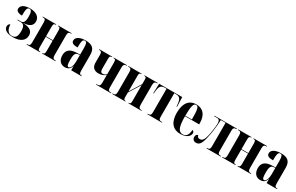

<svg xmlns="http://www.w3.org/2000/svg" viewBox="188 -1862 4919 3186"><g transform="rotate(30 2647.0 -269.5)"><path d="M214 9C357 9 433 -54 433 -149C433 -222 390 -273 248 -280V-282C378 -287 418 -342 418 -406C418 -491 348 -548 227 -548C94 -548 53 -494 53 -442C53 -405 94 -377 166 -377C166 -498 177 -538 218 -538C256 -538 272 -505 272 -412C272 -322 250 -284 199 -284H138V-274H199C259 -274 285 -238 285 -147C285 -45 256 -1 188 -1C122 -1 77 -50 73 -154C54 -149 34 -132 34 -98C34 -47 77 9 214 9Z M473 0H730V-10H726C695 -10 684 -21 684 -76V-270H815V-76C815 -22 805 -10 773 -10H769V0H1027V-10H1018C982 -10 963 -25 963 -76V-460C963 -514 982 -526 1018 -526H1027V-536H769V-526H773C805 -526 815 -514 815 -461V-280H684V-460C684 -514 693 -526 725 -526H730V-536H473V-526H483C518 -526 536 -514 536 -461V-76C536 -21 519 -10 483 -10H473Z M1205 10C1264 10 1306 -14 1325 -80H1327V0H1526V-10H1523C1485 -10 1474 -25 1474 -81V-379C1474 -504 1412 -549 1290 -549C1191 -549 1109 -516 1109 -446C1109 -399 1148 -380 1229 -380C1229 -501 1241 -539 1279 -539C1314 -539 1326 -511 1326 -422V-300L1258 -297C1135 -292 1075 -243 1075 -144C1075 -42 1133 10 1205 10ZM1264 -22C1237 -22 1226 -46 1226 -150C1226 -245 1244 -284 1296 -288L1326 -290V-164C1326 -88 1300 -22 1264 -22Z M1803 0H2090V-10H2080C2041 -10 2026 -24 2026 -78V-456C2026 -509 2043 -526 2074 -526H2088V-536H1833V-526H1841C1869 -526 1878 -514 1878 -461V-242C1854 -220 1832 -210 1807 -210C1779 -210 1761 -229 1761 -282V-463C1761 -514 1768 -526 1798 -526H1805V-536H1555V-526H1562C1601 -526 1613 -506 1613 -457V-312C1613 -227 1658 -180 1743 -180C1808 -180 1848 -204 1878 -228V-78C1878 -18 1857 -10 1818 -10H1803Z M2114 0H2365V-10H2358C2335 -10 2326 -21 2326 -65V-150L2463 -371V-69C2463 -25 2456 -10 2433 -10H2423V0H2675V-10H2665C2630 -10 2611 -25 2611 -83V-456C2611 -514 2630 -526 2665 -526H2675V-536H2423V-526H2432C2455 -526 2463 -512 2463 -476V-391L2326 -170V-474C2326 -516 2336 -526 2360 -526H2367V-536H2114V-526H2124C2159 -526 2178 -515 2178 -457V-79C2178 -21 2159 -10 2124 -10H2114Z M2785 0H3065V-10H3051C3010 -10 2999 -25 2999 -78V-526H3026C3102 -526 3129 -496 3138 -394L3142 -352H3152L3145 -536H2703L2697 -352H2707L2710 -394C2720 -496 2746 -526 2823 -526H2851V-78C2851 -25 2839 -10 2795 -10H2785Z M3422 10C3549 10 3600 -53 3600 -106C3600 -128 3585 -143 3566 -149C3557 -36 3517 -4 3459 -4C3379 -4 3344 -75 3344 -284H3615V-306C3615 -464 3539 -549 3412 -549C3276 -549 3197 -453 3197 -265C3197 -91 3271 10 3422 10ZM3470 -294H3344C3345 -486 3365 -539 3411 -539C3458 -539 3470 -486 3470 -294Z M3721 7C3779 7 3814 -32 3842 -155C3863 -246 3884 -364 3891 -526H3982V-76C3982 -25 3969 -10 3924 -10H3920V0H4193V-10H4190C4143 -10 4130 -25 4130 -76V-461C4130 -511 4144 -526 4191 -526H4193V-536H3763V-526H3810C3849 -526 3874 -517 3874 -444C3874 -394 3857 -273 3844 -217C3822 -116 3795 -77 3742 -77C3714 -77 3696 -93 3691 -122C3669 -122 3648 -100 3648 -65C3648 -21 3676 7 3721 7Z M4218 0H4475V-10H4471C4440 -10 4429 -21 4429 -76V-270H4560V-76C4560 -22 4550 -10 4518 -10H4514V0H4772V-10H4763C4727 -10 4708 -25 4708 -76V-460C4708 -514 4727 -526 4763 -526H4772V-536H4514V-526H4518C4550 -526 4560 -514 4560 -461V-280H4429V-460C4429 -514 4438 -526 4470 -526H4475V-536H4218V-526H4228C4263 -526 4281 -514 4281 -461V-76C4281 -21 4264 -10 4228 -10H4218Z M4950 10C5009 10 5051 -14 5070 -80H5072V0H5271V-10H5268C5230 -10 5219 -25 5219 -81V-379C5219 -504 5157 -549 5035 -549C4936 -549 4854 -516 4854 -446C4854 -399 4893 -380 4974 -380C4974 -501 4986 -539 5024 -539C5059 -539 5071 -511 5071 -422V-300L5003 -297C4880 -292 4820 -243 4820 -144C4820 -42 4878 10 4950 10ZM5009 -22C4982 -22 4971 -46 4971 -150C4971 -245 4989 -284 5041 -288L5071 -290V-164C5071 -88 5045 -22 5009 -22Z"/></g></svg>

Font: Noto Serif Display ExtraCondensed ExtraBold
Style: Regular
Weight: 800
Width: 2
Designer: Monotype Design Team
Foundry: Monotype Imaging Inc.
Version: Version 2.009